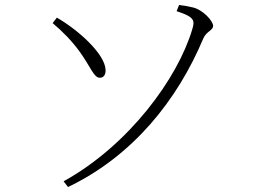

<svg xmlns="http://www.w3.org/2000/svg" viewBox="-20 -728 1040 773"><path d="M254 25C516 -101 694 -325 798 -572C811 -603 838 -605 838 -624C838 -644 796 -689 757 -698C736 -703 718 -706 701 -708L691 -683C766 -659 764 -644 754 -610C696 -414 500 -144 236 2ZM192 -635C232 -601 268 -565 300 -521C345 -459 358 -414 382 -415C398 -415 406 -428 405 -447C403 -509 299 -605 209 -657Z"/></svg>

Font: Noto Serif CJK SC ExtraLight
Style: Regular
Weight: 200
Designer: Ryoko NISHIZUKA 西塚涼子 (kana & ideographs); Frank Grießhammer (Latin, Greek & Cyrillic); Wenlong ZHANG 张文龙 (bopomofo); San
Foundry: Adobe
Version: Version 2.001;hotconv 1.1.0;makeotfexe 2.6.0